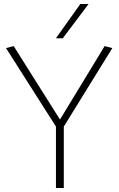

<svg xmlns="http://www.w3.org/2000/svg" viewBox="-20 -934 590 954"><path d="M258 0V-305L10 -695L48 -705L278 -340L500 -705L538 -695L297 -305V0ZM258 -744 379 -914H420L292 -744Z"/></svg>

Font: Georama ExtraLight
Style: Regular
Weight: 250
Version: Version 1.001